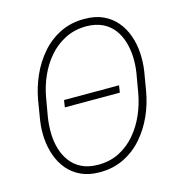

<svg xmlns="http://www.w3.org/2000/svg" viewBox="-108 -817 865 922"><g transform="rotate(-15 324.5 -356.0)"><path d="M472.2 -369.6 466.8 -334.5H193.4L198.7 -369.6ZM606.4 -402.8 590.3 -308.1Q580.1 -247.6 554.7 -190.7Q529.3 -133.8 489.7 -88.4Q450.2 -43 396.2 -16.4Q342.3 10.3 274.9 9.8Q222.2 9.8 182.9 -8.5Q143.6 -26.9 117.2 -58.3Q90.8 -89.8 76.4 -130.6Q62 -171.4 58.8 -216.8Q55.7 -262.2 63 -308.1L78.6 -402.8Q89.4 -463.4 114.7 -520.3Q140.1 -577.1 179.7 -622.6Q219.2 -668 273.2 -694.6Q327.1 -721.2 394 -720.7Q447.3 -720.7 486.6 -702.4Q525.9 -684.1 552.2 -652.6Q578.6 -621.1 593 -580.3Q607.4 -539.6 610.4 -494.1Q613.3 -448.7 606.4 -402.8ZM551.3 -308.1 567.9 -403.8Q574.2 -442.9 572.8 -482.7Q571.3 -522.5 560.5 -558.6Q549.8 -594.7 528.6 -622.8Q507.3 -650.9 473.9 -667.2Q440.4 -683.6 393.6 -684.1Q335 -684.1 288.1 -660.4Q241.2 -636.7 206.5 -596.7Q171.9 -556.6 149.9 -506.6Q127.9 -456.5 118.7 -403.8L102.1 -308.1Q96.2 -269 97.2 -229Q98.1 -189 108.9 -153.1Q119.6 -117.2 140.9 -88.9Q162.1 -60.5 195.6 -43.9Q229 -27.3 275.9 -26.9Q335 -26.4 381.8 -50Q428.7 -73.7 463.4 -114.3Q498 -154.8 520 -205.1Q542 -255.4 551.3 -308.1Z"/></g></svg>

Font: Roboto ExtraLight
Style: Italic
Weight: 250
Designer: Christian Robertson
Foundry: Google
Version: Version 3.009; 2024